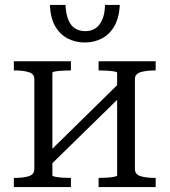

<svg xmlns="http://www.w3.org/2000/svg" viewBox="-20 -757 686 777"><path d="M119 -73V-437Q119 -458 96.5 -465Q74 -472 38 -472H36V-509H267V-472H264Q250 -472 233 -471Q216 -470 204 -468Q192 -466 192 -462V-47Q192 -44 204 -41.5Q216 -39 233 -38Q250 -37 264 -37H267V0H36V-37H38Q74 -37 96.5 -44Q119 -51 119 -73ZM454 -47V-462Q454 -466 441.5 -468Q429 -470 412 -471Q395 -472 381 -472H379V-509H610V-472H608Q572 -472 549 -465Q526 -458 526 -437V-73Q526 -51 549 -44Q572 -37 608 -37H610V0H379V-37H381Q395 -37 412 -38Q429 -39 441.5 -41.5Q454 -44 454 -47ZM174 -79 145 -109 471 -429 501 -399ZM323 -585Q285 -585 253.5 -601.5Q222 -618 203 -651.5Q184 -685 182 -737H245Q247 -699 257 -675.5Q267 -652 284.5 -641.5Q302 -631 325 -631Q348 -631 365 -641.5Q382 -652 393 -675.5Q404 -699 405 -737H465Q462 -685 443 -651.5Q424 -618 392.5 -601.5Q361 -585 323 -585Z"/></svg>

Font: Roboto Serif 36pt Light
Style: Regular
Weight: 300
Designer: Greg Gazdowicz
Foundry: Commercial Type
Version: Version 1.008